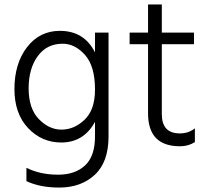

<svg xmlns="http://www.w3.org/2000/svg" viewBox="-20 -654 943 865"><path d="M257 -70C219.7 -70 185.7 -85.8 155 -117.5C124.3 -149.2 109 -195.3 109 -256C109 -315.3 122.7 -363.7 150 -401C177.3 -438.3 214.7 -457 262 -457C299.3 -457 333 -440.2 363 -406.5C393 -372.8 408 -321 408 -251C408 -189.7 392.3 -144.2 361 -114.5C329.7 -84.8 295 -70 257 -70ZM408 -507V-418C375.3 -482.7 322.7 -515 250 -515C188.7 -515 139.2 -490.3 101.5 -441C63.8 -391.7 45 -329 45 -253C45 -179 65.5 -120.3 106.5 -77C147.5 -33.7 197.3 -12 256 -12C323.3 -12 374 -43 408 -105V-39C408 20.3 393 63.8 363 91.5C333 119.2 292.7 133 242 133C188 133 140.3 122.7 99 102V162C139.7 181.3 189 191 247 191C312.3 191 365.7 171.8 407 133.5C448.3 95.2 469 37.7 469 -39V-507Z M709 -455H854V-507H709V-634H647V-507H564V-455H647V-143C647 -44.3 695 5 791 5C816.3 5 838.7 -1.3 858 -14V-76C839.3 -60.7 816.7 -53 790 -53C736 -53 709 -82 709 -140Z"/></svg>

Font: Hind Light
Style: Regular
Weight: 300
Designer: Manushi Parikh, Satya Rajpurohit
Foundry: Indian Type Foundry
Version: Version 1.201;PS 1.0;hotconv 1.0.78;makeotf.lib2.5.61930; tt